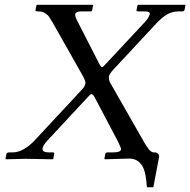

<svg xmlns="http://www.w3.org/2000/svg" viewBox="-20 -666 797 804"><path d="M521 -2 419.9 1 417 -1 420.9 -21Q422.9 -27.8 429.2 -27.8H453.1Q486.8 -27.8 486.8 -42Q486.8 -46.9 474.1 -73.2L375 -261.2Q368.2 -272 362.8 -272Q358.9 -272 346.2 -257.8L178.2 -77.1Q161.6 -59.1 158.2 -45.9V-42Q158.2 -27.8 184.1 -27.8H203.1Q209 -26.4 207 -21L203.1 -1L200.2 1Q103 -1 87.9 -1L3.9 1L2.9 -1L6.8 -21Q8.3 -27.8 19 -27.8H32.2Q78.6 -27.8 127.9 -81.1L323.2 -291Q335 -302.7 336.9 -314Q337.9 -315.9 337.9 -318.8Q337.9 -326.7 329.1 -344.2L202.1 -568.8Q190.9 -587.9 185.1 -596.2Q179.2 -604.5 167.7 -611.3Q156.2 -618.2 141.1 -618.2H139.2Q134.3 -618.2 130.9 -619.6Q127.4 -621.1 128.9 -625L132.8 -645L138.2 -646H366.2L370.1 -645L366.2 -625Q364.7 -618.2 359.9 -618.2H319.8Q298.3 -618.2 294.9 -606.9V-604Q294.9 -593.8 307.1 -571.8L397 -396Q403.3 -384.8 407.2 -384.8Q411.1 -384.8 421.9 -397L585 -571.8Q602.5 -590.8 606.9 -606Q608.4 -612.3 603.5 -615.2Q598.6 -618.2 587.9 -618.2H558.1Q550.3 -618.2 551.8 -625L556.2 -645L558.1 -646H754.9L756.8 -645L752.9 -625Q750.5 -618.2 743.2 -618.2H727.1Q703.6 -618.2 682.6 -607.4Q661.6 -596.7 631.8 -564.9L455.1 -375Q438.5 -357.4 436 -345.2V-339.8Q436 -326.2 445.8 -312L578.1 -80.1Q592.8 -53.2 603.3 -40.5Q613.8 -27.8 624 -27.8H628.9Q635.7 -27.8 641.8 -22.2Q647.9 -16.6 646 -7.8L622.1 118.2H595.2Q591.3 65.9 583 43.9Q565.4 -2 521 -2Z"/></svg>

Font: Common Serif SemiBold
Style: Italic
Weight: 600
Italic angle: -12°
Designer: Philipp H. Poll, Khaled Hosny
Foundry: Stefan Peev, Context Ltd.
Version: Version 1.026